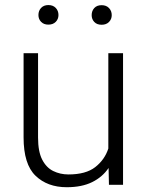

<svg xmlns="http://www.w3.org/2000/svg" viewBox="-20 -742 589 771"><path d="M417.5 0 416 -67.4Q391.6 -31.2 350.1 -10.7Q308.6 9.8 248 9.8Q170.4 9.8 122.6 -36.4Q74.7 -82.5 74.7 -190.4V-528.3H132.8V-189.5Q132.8 -133.3 149.4 -101.1Q166 -68.8 193.8 -55.2Q221.7 -41.5 254.9 -41.5Q324.7 -41.5 362.5 -71Q400.4 -100.6 415 -145.5V-528.3H474.1V0ZM134.3 -681.6Q134.3 -698.7 145 -710.2Q155.8 -721.7 174.3 -721.7Q192.9 -721.7 203.9 -710.2Q214.8 -698.7 214.8 -681.6Q214.8 -665.5 203.9 -654.3Q192.9 -643.1 174.3 -643.1Q155.8 -643.1 145 -654.3Q134.3 -665.5 134.3 -681.6ZM348.1 -681.2Q348.1 -698.2 358.6 -709.7Q369.1 -721.2 388.2 -721.2Q406.7 -721.2 417.7 -709.7Q428.7 -698.2 428.7 -681.2Q428.7 -665 417.7 -653.8Q406.7 -642.6 388.2 -642.6Q369.1 -642.6 358.6 -653.8Q348.1 -665 348.1 -681.2Z"/></svg>

Font: Vazirmatn RD UI FD ExtraLight
Style: Regular
Weight: 200
Designer: Saber Rastikerdar
Foundry: Saber Rastikerdar
Version: Version 33.003